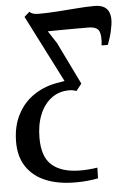

<svg xmlns="http://www.w3.org/2000/svg" viewBox="-92 -596 598 885"><g transform="rotate(-5 207.5 -154.0)"><path d="M221 247.5Q142 247.5 84.5 223.8Q27 200 -4.2 153.5Q-35.5 107 -35.5 38.5Q-35.5 -33.5 -7.2 -88.2Q21 -143 71.8 -176.2Q122.5 -209.5 189 -218.5Q197 -220 202 -221Q207 -222 211.5 -222.5L53.5 -533L77.5 -554.5Q85.5 -547 95.5 -544.2Q105.5 -541.5 119.5 -541.5Q163 -541.5 208.8 -544.8Q254.5 -548 298.2 -551.5Q342 -555 379.5 -555Q424.5 -555 441 -528Q457.5 -501 447.5 -451.5Q443.5 -427.5 437.5 -408Q431.5 -388.5 425 -371H396Q401.5 -418.5 391 -438.5Q380.5 -458.5 340.5 -458.5Q312.5 -458.5 280.8 -458.5Q249 -458.5 216.8 -458.2Q184.5 -458 154.5 -457.5L192 -400L287.5 -204L262.5 -172Q254 -175 246.2 -176.5Q238.5 -178 228.5 -178Q182 -178 147.2 -152.2Q112.5 -126.5 93 -80Q73.5 -33.5 73.5 29.5Q73.5 117 117.2 155Q161 193 241.5 194.5Q265 195 286.2 193.2Q307.5 191.5 327.5 188.5L326 238Q301.5 242.5 276.2 245Q251 247.5 221 247.5Z"/></g></svg>

Font: Merriweather 48pt Medium
Style: Italic
Weight: 500
Italic angle: -7.8°
Version: Version 2.101